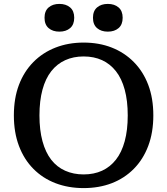

<svg xmlns="http://www.w3.org/2000/svg" viewBox="-20 -946 856 983"><path d="M408 17Q330 17 264.5 -8Q199 -33 151 -81.5Q103 -130 77 -199Q51 -268 51 -355Q51 -443 77 -511.5Q103 -580 151 -628.5Q199 -677 264.5 -702.5Q330 -728 408 -728Q487 -728 552 -702.5Q617 -677 665 -628.5Q713 -580 739 -511.5Q765 -443 765 -355Q765 -268 739 -199Q713 -130 665 -81.5Q617 -33 552 -8Q487 17 408 17ZM408 -53Q461 -53 502.5 -72Q544 -91 573.5 -128.5Q603 -166 618.5 -223Q634 -280 634 -355Q634 -430 618.5 -487Q603 -544 573.5 -581.5Q544 -619 502.5 -638Q461 -657 408 -657Q356 -657 314 -638Q272 -619 242.5 -581.5Q213 -544 197.5 -487Q182 -430 182 -355Q182 -280 197.5 -223Q213 -166 242 -128.5Q271 -91 313.5 -72Q356 -53 408 -53ZM360 -855Q360 -820 339 -802Q318 -784 284 -784Q250 -784 229 -802Q208 -820 208 -855Q208 -890 229 -908Q250 -926 284 -926Q318 -926 339 -908Q360 -890 360 -855ZM608 -855Q608 -820 587 -802Q566 -784 532 -784Q498 -784 477 -802Q456 -820 456 -855Q456 -890 477 -908Q498 -926 532 -926Q566 -926 587 -908Q608 -890 608 -855Z"/></svg>

Font: Roboto Serif Medium
Style: Regular
Weight: 500
Designer: Greg Gazdowicz
Foundry: Commercial Type
Version: Version 1.008